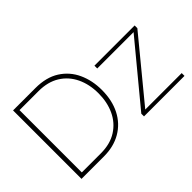

<svg xmlns="http://www.w3.org/2000/svg" viewBox="-103 -1059 1408 1408"><g transform="rotate(-45 600.5 -355.0)"><path d="M96 0V-710H328Q440 -710 514.5 -662.5Q589 -615 626 -534.5Q663 -454 663 -356Q663 -248 622 -168Q581 -88 505.5 -44Q430 0 328 0ZM628 -356Q628 -449 593 -522Q558 -595 491 -636.5Q424 -678 328 -678H131V-32H328Q426 -32 493 -75Q560 -118 594 -191Q628 -264 628 -356ZM744 -28 1127 -491H750V-520H1167V-492L786 -29H1164V0H744Z"/></g></svg>

Font: Raleway ExtraLight
Style: Regular
Weight: 200
Designer: Matt McInerney, Pablo Impallari, Rodrigo Fuenzalida
Foundry: Matt McInerney, Pablo Impallari, Rodrigo Fuenzalida
Version: Version 4.026